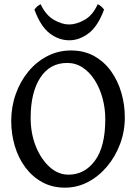

<svg xmlns="http://www.w3.org/2000/svg" viewBox="-20 -867 647 902"><path d="M285.2 14.6Q225.6 14.6 178.7 -11Q131.8 -36.6 99.1 -80.6Q66.4 -124.5 49.6 -180.9Q32.7 -237.3 32.7 -298.8Q32.7 -365.2 54 -425Q75.2 -484.9 113.3 -531Q151.4 -577.1 202.6 -603.5Q253.9 -629.9 313.5 -629.9Q375.5 -629.9 422.6 -603.5Q469.7 -577.1 501.7 -532.5Q533.7 -487.8 550 -431.6Q566.4 -375.5 566.4 -315.9Q566.4 -249.5 543.9 -189.9Q521.5 -130.4 482.4 -84.2Q443.4 -38.1 392.8 -11.7Q342.3 14.6 285.2 14.6ZM301.8 -46.4Q377.4 -46.4 426 -112.1Q474.6 -177.7 474.6 -307.1Q474.6 -357.9 461.9 -405Q449.2 -452.1 425.5 -489.7Q401.9 -527.3 368.9 -549.3Q335.9 -571.3 295.9 -571.3Q214.4 -571.3 169.2 -502Q124 -432.6 124 -313Q124 -240.2 148.4 -179.4Q172.9 -118.7 213.1 -82.5Q253.4 -46.4 301.8 -46.4ZM468.8 -821.8Q439.5 -742.7 395.8 -710.2Q352.1 -677.7 306.2 -677.7Q256.3 -677.7 213.6 -710.2Q170.9 -742.7 141.6 -821.8Q153.3 -838.9 170.9 -847.2Q195.3 -795.4 233.4 -773.7Q271.5 -752 304.2 -752Q338.4 -752 377 -773.4Q415.5 -794.9 439 -847.2Q456.5 -839.4 468.8 -821.8Z"/></svg>

Font: Gentium Book Plus
Style: Regular
Weight: 400
Designer: Victor Gaultney, Annie Olsen, Iska Routamaa, Becca Hirsbrunner
Foundry: SIL International
Version: Version 6.101